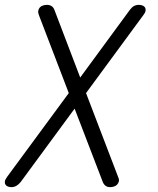

<svg xmlns="http://www.w3.org/2000/svg" viewBox="-32 -760 652 790"><path d="M558 -698 322 -377 454 -32Q459 -21 457 -13.5Q455 -6 450 -0.5Q445 5 437 7.5Q429 10 421 10Q410 10 402.5 4.5Q395 -1 391 -11L275 -313L53 -11Q45 -1 35.5 4.5Q26 10 15 10Q7 10 0.5 7.5Q-6 5 -9.5 -0.5Q-13 -6 -12 -13.5Q-11 -21 -3 -32L251 -377L128 -698Q124 -708 125.5 -716Q127 -724 132 -729.5Q137 -735 145 -737.5Q153 -740 161 -740Q172 -740 180 -735Q188 -730 192 -719L298 -441L502 -719Q510 -730 519 -735Q528 -740 539 -740Q547 -740 554 -737.5Q561 -735 564.5 -729.5Q568 -724 567 -716Q566 -708 558 -698Z"/></svg>

Font: Maple Mono NL ExtraLight
Style: Italic
Weight: 275
Italic angle: -10°
Monospace: yes
Designer: subframe7536
Version: Version 7.000